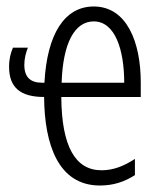

<svg xmlns="http://www.w3.org/2000/svg" viewBox="-20 -562 496 592"><path d="M269 -542C179 -542 125 -457 117 -307H109C74 -307 55 -324 55 -362C55 -382 60 -400 66 -415H20C13 -399 8 -381 8 -356C8 -292 43 -263 116 -263C117 -116 160 10 288 10C329 10 363 -1 396 -22V-72C362 -50 330 -37 293 -37C212 -37 170 -111 169 -263H414V-308C414 -432 371 -542 269 -542ZM269 -496C336 -496 363 -406 363 -307H170C174 -429 210 -496 269 -496Z"/></svg>

Font: Noto Sans Display Condensed Light
Style: Regular
Weight: 300
Width: 3
Designer: Monotype Design Team
Foundry: Monotype Imaging Inc.
Version: Version 1.900